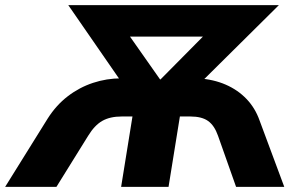

<svg xmlns="http://www.w3.org/2000/svg" viewBox="-64 -725 1157 745"><path d="M-44 0 121 -265Q154 -317 199 -351.5Q244 -386 297 -403.5Q350 -421 406 -421H433L425 -381L201 -705H1018L691 -381L680 -421H706Q765 -417 812 -396.5Q859 -376 892.5 -341Q926 -306 943 -258L1039 0H852L782 -198Q768 -238 743.5 -255.5Q719 -273 675 -273H634L590 0H406L450 -273H408Q363 -273 333 -256Q303 -239 278 -198L155 0ZM557 -417H559L762 -622L756 -583H407L413 -622Z"/></svg>

Font: Nunito Sans 12pt Black
Style: Italic
Weight: 900
Italic angle: -9°
Designer: Vernon Adams
Foundry: Vernon Adams
Version: Version 3.101;gftools[0.9.27]